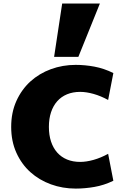

<svg xmlns="http://www.w3.org/2000/svg" viewBox="-20 -1080 737 1114"><path d="M44.9 -343.8Q44.9 -427.2 75 -493.9Q105 -560.5 156.2 -607.2Q207.5 -653.8 275.4 -678.7Q343.3 -703.6 419.4 -703.6Q472.7 -703.6 527.8 -693.4Q583 -683.1 637.7 -656.2L607.4 -500Q564.5 -523.4 522.5 -535.2Q480.5 -546.9 445.3 -546.9Q402.8 -546.9 369.1 -533Q335.4 -519 312 -492.7Q288.6 -466.3 276.1 -428.7Q263.7 -391.1 263.7 -343.8Q263.7 -296.4 276.1 -258.8Q288.6 -221.2 312 -194.8Q335.4 -168.5 369.1 -154.5Q402.8 -140.6 445.3 -140.6Q480.5 -140.6 522.5 -152.3Q564.5 -164.1 607.4 -187.5L637.7 -31.2Q583 -4.9 527.8 4.6Q472.7 14.2 419.4 14.2Q343.3 14.2 275.4 -10.5Q207.5 -35.2 156.2 -81.3Q105 -127.4 75 -193.8Q44.9 -260.3 44.9 -343.8ZM293.9 -750 340.8 -1059.6H559.6L434.6 -750Z"/></svg>

Font: Candal
Style: Regular
Weight: 400
Designer: vernon adams
Foundry: vernon adams
Version: Version 1.000